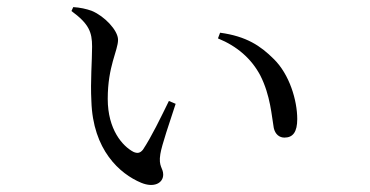

<svg xmlns="http://www.w3.org/2000/svg" viewBox="-20 -516 1040 540"><path d="M377 -2C413 13 439 -1 439 -25C439 -44 425 -47 431 -83C435 -108 457 -172 474 -224L455 -232C432 -185 406 -131 382 -95C374 -85 366 -84 355 -89C325 -105 283 -151 283 -238C283 -330 312 -374 312 -404C312 -431 273 -471 239 -485C224 -491 204 -495 186 -496L181 -485C230 -449 239 -426 239 -385C239 -344 234 -288 237 -232C241 -94 317 -27 377 -2ZM780 -129C804 -129 816 -145 816 -181C816 -234 794 -307 750 -350C713 -387 673 -414 599 -424L593 -408C647 -386 687 -351 712 -304C741 -247 744 -189 750 -156C754 -138 766 -129 780 -129Z"/></svg>

Font: Source Han Serif CN
Style: Regular
Weight: 400
Designer: Ryoko NISHIZUKA 西塚涼子 (kana & ideographs); Frank Grießhammer (Latin, Greek & Cyrillic); Wenlong ZHANG 张文龙 (bopomofo); San
Foundry: Adobe
Version: Version 2.003;hotconv 1.1.1;makeotfexe 2.6.0